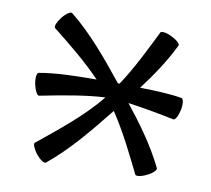

<svg xmlns="http://www.w3.org/2000/svg" viewBox="-70 -648 837 763"><g transform="rotate(10 348.0 -266.5)"><path d="M89 -222C174 -239 275 -258 350 -261L349 -260C283 -178 191 -105 105 -35C99 -30 107 -11 122 9C138 28 155 40 162 35C247 -34 321 -125 392 -214C441 -141 481 -59 520 20C523 27 544 24 566 13C589 2 604 -13 600 -20C559 -104 503 -181 444 -255C502 -247 574 -234 631 -222C639 -221 649 -240 654 -264C659 -288 656 -309 649 -311C608 -319 544 -322 479 -323C525 -384 567 -446 600 -514C604 -521 589 -535 566 -546C544 -557 523 -560 520 -553C482 -476 443 -396 396 -325C393 -325 391 -325 389 -325C319 -412 246 -501 162 -568C155 -573 138 -562 122 -542C107 -523 99 -503 105 -498C173 -444 244 -387 303 -325C221 -325 136 -323 71 -311C64 -309 61 -288 66 -264C71 -240 81 -221 89 -222Z"/></g></svg>

Font: Nupuram
Style: Regular
Weight: 400
Designer: Santhosh Thottingal (santhosh.thottingal@gmail.com)
Foundry: SMC
Version: Version 1.000